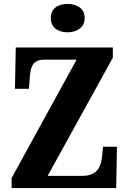

<svg xmlns="http://www.w3.org/2000/svg" viewBox="-20 -955 654 975"><path d="M323 -791C370 -791 410 -815 410 -863C410 -913 370 -935 323 -935C275 -935 238 -913 238 -863C238 -815 275 -791 323 -791ZM39 0H570L574 -210H503L499 -165C494 -114 478 -62 398 -62H222L553 -662V-714H60L56 -504H127L131 -560C135 -615 146 -652 204 -652H369L39 -51Z"/></svg>

Font: Noto Serif Sinhala Condensed ExtraBold
Style: Regular
Weight: 800
Width: 3
Designer: Jelle Bosma - Monotype Design Team
Foundry: Monotype Imaging Inc.
Version: Version 2.007